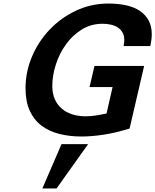

<svg xmlns="http://www.w3.org/2000/svg" viewBox="-20 -756 876 1083"><path d="M124 -258Q124 -351 160.5 -437Q197 -523 260.5 -589.5Q324 -656 409 -696Q494 -736 591 -736Q647 -736 692 -726Q737 -716 769 -694.5Q801 -673 818.5 -640.5Q836 -608 836 -563Q836 -534 828 -496H677Q679 -506 680 -514.5Q681 -523 681 -530Q681 -557 670 -574.5Q659 -592 642 -602.5Q625 -613 603 -617.5Q581 -622 559 -622Q493 -622 440.5 -589Q388 -556 351.5 -505Q315 -454 295 -392Q275 -330 275 -271Q275 -229 289 -197Q303 -165 328 -143.5Q353 -122 387.5 -111Q422 -100 463 -100Q490 -100 520 -104.5Q550 -109 581 -116L615 -265H485L513 -384H793L711 -31Q626 -5 559.5 4.5Q493 14 440 14Q373 14 315 -0.5Q257 -15 214.5 -47Q172 -79 148 -131Q124 -183 124 -258ZM299 307H219L327 57H477Z"/></svg>

Font: Perun
Style: Bold Italic
Weight: 700
Italic angle: -12°
Foundry: Copyright (c) Stefan Peev, Context Ltd, 2016
Version: Version 1.027